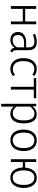

<svg xmlns="http://www.w3.org/2000/svg" viewBox="1573 -2147 779 3965"><g transform="rotate(90 1962.5 -164.5)"><path d="M481 0H423V-246H163V0H105V-523H163V-295H423V-523H481Z M1047 11Q978 0 966 -76Q908 11 803 11Q727 11 684 -32Q641 -75 641 -145Q641 -228 699.5 -271.5Q758 -315 858 -315H958V-365Q958 -427 930 -456Q902 -485 837 -485Q774 -485 695 -455L680 -499Q763 -534 845 -534Q1016 -534 1016 -368V-116Q1016 -73 1027.5 -55Q1039 -37 1060 -30ZM813 -36Q909 -36 958 -130V-272H867Q788 -272 745.5 -241Q703 -210 703 -148Q703 -40 813 -36Z M1402 11Q1303 11 1241.5 -59Q1180 -129 1180 -258Q1180 -388 1242 -461Q1304 -534 1401 -534Q1491 -534 1549 -481L1520 -443Q1473 -484 1404 -484Q1334 -484 1288 -429Q1242 -374 1242 -259Q1242 -145 1287.5 -92.5Q1333 -40 1403 -40Q1470 -40 1524 -84L1552 -45Q1486 11 1402 11Z M1831 0H1773V-473H1593V-523H2012L2005 -473H1831Z M2123 205V-523H2173L2177 -446Q2237 -534 2338 -534Q2438 -534 2483 -460.5Q2528 -387 2528 -264Q2528 -183 2506.5 -121Q2485 -59 2441 -24Q2397 11 2330 11Q2237 11 2181 -61V197ZM2319 -38Q2389 -38 2428 -93.5Q2467 -149 2467 -264Q2467 -486 2328 -486Q2282 -486 2247 -462.5Q2212 -439 2181 -396V-117Q2235 -38 2319 -38Z M2877 11Q2770 11 2713 -63.5Q2656 -138 2656 -261Q2656 -382 2713.5 -458Q2771 -534 2878 -534Q2984 -534 3041.5 -462Q3099 -390 3099 -263Q3099 -138 3040.5 -63.5Q2982 11 2877 11ZM2877 -38Q2949 -38 2993.5 -92.5Q3038 -147 3038 -263Q3038 -376 2995 -430.5Q2952 -485 2878 -485Q2806 -485 2762 -430.5Q2718 -376 2718 -261Q2718 -147 2761.5 -92.5Q2805 -38 2877 -38Z M3648 11Q3550 11 3497 -60Q3444 -131 3439 -246H3326V0H3268V-523H3326V-294H3441Q3449 -401 3502.5 -467.5Q3556 -534 3649 -534Q3751 -534 3806 -460Q3861 -386 3861 -263Q3861 -141 3805 -65Q3749 11 3648 11ZM3648 -38Q3726 -38 3762.5 -98.5Q3799 -159 3799 -263Q3799 -367 3761 -426Q3723 -485 3649 -485Q3580 -485 3539.5 -431Q3499 -377 3499 -261Q3499 -155 3537.5 -96.5Q3576 -38 3648 -38Z"/></g></svg>

Font: Trujillo Light
Style: Regular
Weight: 300
Designer: Fira Sans original fonts by bBox Type GmbH, Carrois Corporate GbR, & Edenspiekermann AG / Changes by Cristiano Sobral
Foundry: Fira Sans original fonts by bBox Type GmbH, Carrois Corporate GbR, & Edenspiekermann AG / Changes by Cristiano Sobral
Version: Version 4.301;July 28, 2020;FontCreator 13.0.0.2655 64-bit